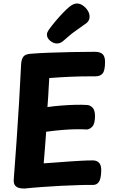

<svg xmlns="http://www.w3.org/2000/svg" viewBox="-20 -1077 663 1112"><path d="M121.3 15Q110.3 15 95.1 12.6Q79.8 10.2 68.9 -1.1Q58 -12.4 59.6 -37.1Q67.8 -143.7 75.7 -256.8Q83.6 -370 90.4 -483.6Q97.3 -597.1 102.3 -705.2Q104.3 -735.4 116 -749.7Q127.7 -764 159.9 -765.8Q207.2 -769.8 268.4 -771.9Q329.7 -774 396.9 -775.5Q464.1 -777 529.2 -777Q559.7 -777 574.1 -763.6Q588.4 -750.1 588.4 -718.9Q588.4 -669.3 574.8 -652.2Q561.2 -635 533.1 -635Q486.7 -635 452.2 -634.5Q417.7 -634 388.3 -632.5Q359 -631 330.2 -629.5Q301.4 -628 265.4 -625Q263.4 -591.4 261.8 -565.8Q260.2 -540.1 259 -515.3Q257.8 -490.6 254.8 -457Q298.8 -463 338.8 -466Q378.8 -469 415.3 -470Q451.8 -471 482.8 -469Q499.8 -469 514.9 -454.8Q530 -440.6 530.2 -406Q530.4 -359.6 514.2 -343.3Q498 -327 482 -327Q457 -329 421.6 -328.5Q386.2 -328 342.8 -324.5Q299.4 -321 247.4 -314Q243.4 -263.9 240.4 -220.4Q237.3 -177 233.1 -131Q268.1 -133 304.4 -136Q340.7 -139 377.3 -141.5Q414 -144 449.6 -146Q485.2 -148 517.7 -148Q541.6 -148 554.7 -133.3Q567.8 -118.6 566.2 -83.7Q564.7 -39.8 552.3 -22.9Q540 -6 520 -6Q500 -6 479.5 -6Q459 -6 439 -5Q392 -4 335.8 -1Q279.7 2 224 6Q168.3 10 121.3 15ZM309.4 -825.1Q290 -825.1 270.9 -840.6Q251.9 -856 251.9 -876.2Q251.9 -884.7 255.2 -891.7Q258.4 -898.8 263.1 -905.2Q278.8 -927.3 301.1 -953.9Q323.3 -980.4 345.9 -1003.7Q368.4 -1027 383.2 -1038.6Q393.8 -1047.1 404.6 -1051.9Q415.4 -1056.8 426.3 -1056.8Q443 -1056.8 460 -1045.1Q477 -1033.4 487.9 -1016.1Q498.9 -998.7 498.9 -980.4Q498.9 -957.4 480.2 -942.7Q465.4 -931.8 426 -904.3Q386.6 -876.8 347.4 -840.8Q330.2 -825.1 309.4 -825.1Z"/></svg>

Font: Playpen Sans
Style: Regular
Weight: 400
Designer: Laura Meseguer, Veronika Burian, José Scaglione, Kostas Bartsokas, Vera Evstafieva, Tom Grace, Yorlmar Campos
Foundry: TypeTogether
Version: Version 2.000